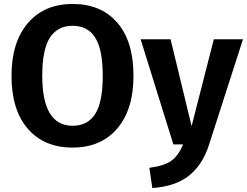

<svg xmlns="http://www.w3.org/2000/svg" viewBox="-20 -728 1245 968"><path d="M346 -708Q490 -708 571.5 -613.5Q653 -519 653 -346Q653 -176 571 -80Q489 16 346 16Q202 16 120 -79Q38 -174 38 -346Q38 -515 120.5 -611.5Q203 -708 346 -708ZM193 -346Q193 -94 346 -94Q422 -94 460 -153.5Q498 -213 498 -346Q498 -479 460 -538.5Q422 -598 346 -598Q270 -598 231.5 -538Q193 -478 193 -346ZM1205 -530 1034 1Q1002 102 933.5 157Q865 212 748 220L733 118Q809 108 844.5 82Q880 56 903 0H854L689 -530H840L946 -92L1058 -530Z"/></svg>

Font: Fira Sans SemiBold
Style: Regular
Weight: 600
Designer: bBox Type GmbH & Carrois Corporate GbR & Edenspiekermann AG
Foundry: bBox Type GmbH & Carrois Corporate GbR & Edenspiekermann AG
Version: Version 4.301;PS 004.301;hotconv 1.0.88;makeotf.lib2.5.64775